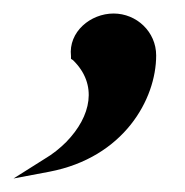

<svg xmlns="http://www.w3.org/2000/svg" viewBox="-46 -113 274 284"><path d="M-26 151 27 141C137 120 185 34 185 -31C185 -66 156 -93 122 -93C88 -93 55 -66 59 -30V-26L62 -24C99 12 89 59 52 97C43 106 32 115 20 122Z"/></svg>

Font: Charger Sport
Style: Bd
Weight: 700
Designer: Jasper
Foundry: Cannot Into Space Fonts
Version: Version 1.1